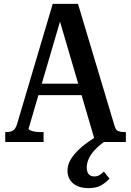

<svg xmlns="http://www.w3.org/2000/svg" viewBox="-20 -730 674 987"><path d="M158 -300H421V-241H153ZM498 -42 527 -9Q489 17 467 41Q445 65 435.5 87.5Q426 110 426 130Q426 155 436.5 166Q447 177 465 177Q481 177 493 169Q505 161 514 152L543 188Q524 209 499.5 223Q475 237 435 237Q384 237 355.5 212.5Q327 188 327 147Q327 120 340 96Q353 72 375.5 48.5Q398 25 429.5 2.5Q461 -20 498 -42ZM627 0H470L274 -668L297 -648L127 -69Q127 -64 136.5 -59.5Q146 -55 161 -53Q176 -51 191 -51H204V0H7V-51H12Q34 -51 47 -59Q60 -67 68 -93L251 -710H381L570 -79Q576 -60 589 -55.5Q602 -51 622 -51H627Z"/></svg>

Font: Roboto Serif 28pt Condensed Medium
Style: Regular
Weight: 500
Width: 3
Designer: Greg Gazdowicz
Foundry: Commercial Type
Version: Version 1.008